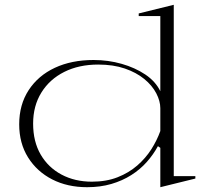

<svg xmlns="http://www.w3.org/2000/svg" viewBox="-20 -765 888 800"><path d="M704 -745V-31H794V-21L648 15V-149L638 -156Q619 -121 591.5 -90Q564 -59 527 -35.5Q490 -12 444 1.5Q398 15 343 15Q261 15 197.5 -17.5Q134 -50 97 -109Q60 -168 60 -247Q60 -329 99.5 -389.5Q139 -450 208.5 -482.5Q278 -515 370 -515Q431 -515 487 -499Q543 -483 585.5 -454.5Q628 -426 648 -385V-698H558V-709ZM389 -496Q309 -496 248 -465.5Q187 -435 152.5 -379.5Q118 -324 118 -250Q118 -175 149.5 -121Q181 -67 236.5 -37.5Q292 -8 363 -8Q423 -8 470 -26.5Q517 -45 552 -75.5Q587 -106 610.5 -143Q634 -180 648 -219V-314Q648 -344 631 -376.5Q614 -409 581 -436Q548 -463 500 -479.5Q452 -496 389 -496Z"/></svg>

Font: Kalnia SemiExpanded ExtraLight
Style: Regular
Weight: 250
Width: 6
Designer: Frida Medrano
Foundry: Frida Medrano
Version: Version 1.105